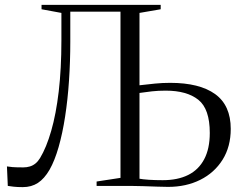

<svg xmlns="http://www.w3.org/2000/svg" viewBox="-20 -763 977 788"><path d="M73.5 5Q50.5 5 35.8 3.2Q21 1.5 12 0L8.5 -80Q17 -78.5 31.5 -77.2Q46 -76 76 -76Q90 -76 102.5 -79.8Q115 -83.5 125.5 -92Q136 -100.5 144.5 -114.5Q170.5 -157.5 190.2 -226Q210 -294.5 221 -387.5Q232 -480.5 232 -597.5V-710L150.5 -725V-743H639.5V-725L552.5 -710V-413Q586 -417 616.5 -420Q647 -423 678.5 -423Q799 -423 863 -376.8Q927 -330.5 927 -234Q927 -161 893.5 -107.5Q860 -54 802 -25Q744 4 670 4Q654.5 4 625.8 3Q597 2 566.8 1Q536.5 0 516 0H376.5V-18L474.5 -33V-715H268.5V-592Q268.5 -510.5 263.2 -432.2Q258 -354 247.2 -284.5Q236.5 -215 220.5 -159.2Q204.5 -103.5 183.5 -66.5Q162 -29.5 135.5 -12.2Q109 5 73.5 5ZM647.5 -23.5Q709.5 -23.5 752.5 -45Q795.5 -66.5 818.2 -109.8Q841 -153 841 -217.5Q841 -316 794 -353.5Q747 -391 660 -391Q629.5 -391 604.2 -388.2Q579 -385.5 552.5 -381.5V-29.5Q565 -27 590.8 -25.2Q616.5 -23.5 647.5 -23.5Z"/></svg>

Font: Merriweather 144pt Light
Style: Regular
Weight: 300
Version: Version 2.100